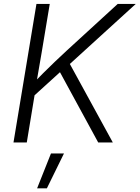

<svg xmlns="http://www.w3.org/2000/svg" viewBox="-20 -748 733 1008"><path d="M137.7 -226.1 143.6 -299.8Q175.8 -333 206.3 -363.5Q236.8 -394 267.8 -423.6Q298.8 -453.1 331.5 -483.4L598.1 -727.5H692.9L331.1 -397.9L325.2 -396.5ZM50.8 0 171.4 -727.5H241.2L199.2 -475.1L170.9 -311L166 -275.4L120.6 0ZM495.6 0 288.1 -381.3 335 -433.6 572.3 0ZM174.8 240.7 247.6 57.6H315.9L226.1 240.7Z"/></svg>

Font: Inter Light
Style: Italic
Weight: 300
Italic angle: -9.3988°
Designer: Rasmus Andersson
Foundry: rsms
Version: Version 4.001;git-66647c0bb